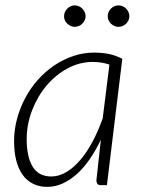

<svg xmlns="http://www.w3.org/2000/svg" viewBox="-20 -704 538 730"><path d="M33.5 0ZM386.5 0H363.5Q353.5 0 350 -5.5Q346.5 -11 346.5 -18L363.5 -173Q344.5 -133 321.8 -99.8Q299 -66.5 273 -43Q247 -19.5 218.5 -6.5Q190 6.5 159.5 6.5Q128.5 6.5 104.8 -5.8Q81 -18 65.2 -40.5Q49.5 -63 41.5 -95Q33.5 -127 33.5 -167Q33.5 -210.5 44.8 -252.2Q56 -294 76 -331.5Q96 -369 124 -400.5Q152 -432 186 -455Q220 -478 258.5 -491Q297 -504 338 -504Q367.5 -504 393.8 -498.8Q420 -493.5 445 -480.5ZM175 -33Q203.5 -33 231 -49Q258.5 -65 283.8 -94Q309 -123 331 -163.8Q353 -204.5 370.5 -254L396 -458.5Q366.5 -468.5 332.5 -468.5Q282.5 -468.5 237 -444Q191.5 -419.5 157 -378.5Q122.5 -337.5 102 -284.5Q81.5 -231.5 81.5 -174.5Q81.5 -107.5 104.2 -70.2Q127 -33 175 -33ZM305.5 -642Q305.5 -634 302 -626.8Q298.5 -619.5 293 -614Q287.5 -608.5 279.8 -605.2Q272 -602 264 -602Q256 -602 248.8 -605.2Q241.5 -608.5 235.8 -614Q230 -619.5 226.8 -626.8Q223.5 -634 223.5 -642Q223.5 -650.5 226.8 -658Q230 -665.5 235.8 -671.2Q241.5 -677 248.8 -680.2Q256 -683.5 264 -683.5Q272 -683.5 279.8 -680.2Q287.5 -677 293 -671.2Q298.5 -665.5 302 -658Q305.5 -650.5 305.5 -642ZM472 -642Q472 -634 468.5 -626.8Q465 -619.5 459.5 -614Q454 -608.5 446.2 -605.2Q438.5 -602 430.5 -602Q422 -602 414.8 -605.2Q407.5 -608.5 401.8 -614Q396 -619.5 392.8 -626.8Q389.5 -634 389.5 -642Q389.5 -650.5 392.8 -658Q396 -665.5 401.8 -671.2Q407.5 -677 414.8 -680.2Q422 -683.5 430.5 -683.5Q438.5 -683.5 446.2 -680.2Q454 -677 459.5 -671.2Q465 -665.5 468.5 -658Q472 -650.5 472 -642Z"/></svg>

Font: Lato Light
Style: Italic
Weight: 300
Italic angle: -7°
Designer: Lukasz Dziedzic
Foundry: tyPoland Lukasz Dziedzic
Version: Version 2.007; 2014-02-27